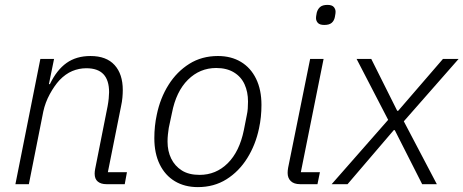

<svg xmlns="http://www.w3.org/2000/svg" viewBox="-20 -753 1895 785"><path d="M98 0H43L145 -512H201L180 -409H184Q212 -467 252 -495.5Q292 -524 350 -524Q415 -524 448.5 -487Q482 -450 482 -385Q482 -371 480.5 -354Q479 -337 475 -319L421 -49H499L490 0H415Q393 0 380 -10.5Q367 -21 367 -43Q367 -48 367.5 -52Q368 -56 369 -62L420 -319Q423 -335 424.5 -350.5Q426 -366 426 -376Q426 -425 403 -449.5Q380 -474 333 -474Q303 -474 275.5 -462.5Q248 -451 223 -425Q202 -402 183.5 -368Q165 -334 157 -297Z M789 12Q735 12 695 -12Q655 -36 633 -81Q611 -126 611 -188Q611 -213 613.5 -237Q616 -261 621 -284Q635 -352 669 -406Q703 -460 754 -492Q805 -524 871 -524Q925 -524 965 -500Q1005 -476 1027 -431Q1049 -386 1049 -324Q1049 -299 1046.5 -275Q1044 -251 1039 -228Q1025 -161 991 -106.5Q957 -52 906 -20Q855 12 789 12ZM796 -38Q863 -38 911 -85.5Q959 -133 977 -221L989 -282Q992 -295 993 -309Q994 -323 994 -338Q994 -377 980 -408Q966 -439 936.5 -457Q907 -475 864 -475Q797 -475 748.5 -427Q700 -379 683 -291L670 -230Q668 -217 666.5 -203Q665 -189 665 -174Q665 -135 680 -104.5Q695 -74 723.5 -56Q752 -38 796 -38Z M1306 -651Q1287 -651 1279.5 -659.5Q1272 -668 1272 -679Q1272 -682 1272.5 -686.5Q1273 -691 1275 -701Q1279 -716 1289 -724.5Q1299 -733 1319 -733Q1337 -733 1344.5 -724.5Q1352 -716 1352 -705Q1352 -702 1351.5 -697.5Q1351 -693 1349 -683Q1346 -668 1336 -659.5Q1326 -651 1306 -651ZM1278 0H1207Q1182 0 1169 -12.5Q1156 -25 1156 -46Q1156 -51 1156.5 -56Q1157 -61 1158 -67L1248 -512H1303L1210 -49H1288Z M1401 0H1336L1567 -263L1438 -512H1498L1604 -300H1608L1791 -512H1855L1631 -257L1766 0H1706L1594 -221H1590Z"/></svg>

Font: IBM Plex Sans Light
Style: Italic
Weight: 300
Italic angle: -11.31°
Designer: Mike Abbink, Paul van der Laan, Pieter van Rosmalen
Foundry: Bold Monday
Version: Version 3.201